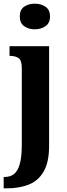

<svg xmlns="http://www.w3.org/2000/svg" viewBox="-38 -788 363 1048"><path d="M152 -628Q118 -628 94 -645Q70 -662 70 -698Q70 -735 94 -751.5Q118 -768 152 -768Q185 -768 210 -751.5Q235 -735 235 -698Q235 -662 210 -645Q185 -628 152 -628ZM-18 240V178H-13Q18 178 38.5 162Q59 146 70 107Q81 68 81 -1V-416Q81 -460 62.5 -471.5Q44 -483 17 -483H14V-536H230V8Q230 97 200.5 148Q171 199 119 219.5Q67 240 -1 240Z"/></svg>

Font: Noto Serif Ethiopic ExtraCondensed ExtraBold
Style: Regular
Weight: 800
Width: 2
Designer: Monotype Design Team
Foundry: Monotype Imaging Inc.
Version: Version 2.102; ttfautohint (v1.8.4.7-5d5b)